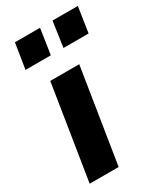

<svg xmlns="http://www.w3.org/2000/svg" viewBox="-183 -794 740 867"><g transform="rotate(-30 187.0 -361.0)"><path d="M19 0 97 -491H248L170 0ZM223 -590 242 -722H374L354 -590ZM25 -590 46 -722H177L157 -590Z"/></g></svg>

Font: Nunito Sans ExtraBold
Style: Italic
Weight: 800
Italic angle: -9°
Designer: Vernon Adams
Foundry: Vernon Adams
Version: Version 3.006; ttfautohint (v1.8.3)